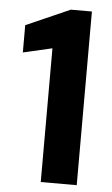

<svg xmlns="http://www.w3.org/2000/svg" viewBox="-52 -735 450 771"><g transform="rotate(5 173.5 -350.0)"><path d="M142 0V-539L25 -512V-622L202 -700H287V0Z"/></g></svg>

Font: DM Sans 28pt ExtraBold
Style: Regular
Weight: 800
Version: Version 4.004;gftools[0.9.30]